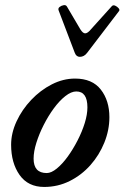

<svg xmlns="http://www.w3.org/2000/svg" viewBox="-20 -727 493 760"><path d="M155 13Q91 13 57.5 -34.5Q24 -82 24 -154Q24 -200 45.5 -246.5Q67 -293 103.5 -331.5Q140 -370 185 -393Q230 -416 277 -416Q345 -416 379 -372.5Q413 -329 413 -263Q413 -212 393 -162.5Q373 -113 338 -73.5Q303 -34 256 -10.5Q209 13 155 13ZM165 -42Q183 -42 205 -60Q227 -78 248 -107Q269 -136 287 -171Q305 -206 315.5 -240Q326 -274 326 -302Q326 -365 282 -365Q262 -365 238.5 -346.5Q215 -328 193 -298Q171 -268 153 -232.5Q135 -197 124 -162Q113 -127 113 -99Q113 -42 165 -42ZM296 -502Q282 -502 276 -518L212 -686Q209 -694 216 -699.5Q223 -705 232 -706.5Q241 -708 245 -701L298 -611Q308 -595 317 -595Q327 -595 340 -611L423 -703Q428 -708 436 -704.5Q444 -701 449.5 -694.5Q455 -688 451 -683L325 -518Q313 -502 296 -502Z"/></svg>

Font: Junicode
Style: Bold Italic
Weight: 700
Italic angle: -11°
Designer: Peter S. Baker
Version: Version 2.100; ttfautohint (v1.8.4)